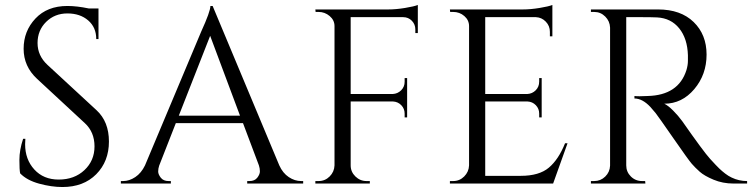

<svg xmlns="http://www.w3.org/2000/svg" viewBox="-20 -738 3024 772"><path d="M61 -41Q58 -55 58 -95Q58 -135 73 -180H82Q81 -169 81 -158Q81 -97 118 -56.5Q155 -16 216 -16Q279 -16 319.5 -54Q360 -92 360 -149.5Q360 -207 321 -243L129 -421Q75 -471 75 -542Q75 -613 122.5 -663.5Q170 -714 251 -714Q289 -714 337 -704H376V-581H367Q367 -628 334.5 -656Q302 -684 251 -684Q200 -684 165.5 -650Q131 -616 131 -565Q131 -514 171 -477L368 -295Q418 -249 418 -169Q418 -89 367 -37.5Q316 14 231 14Q187 14 137.5 0.5Q88 -13 61 -41Z M1191 -10H1199V0H974V-10H983Q1004 -10 1014.5 -23.5Q1025 -37 1025 -49Q1025 -61 1021 -73L957 -243H687L620 -72Q616 -60 616 -48.5Q616 -37 626.5 -23.5Q637 -10 658 -10H667V0H466V-10H475Q500 -10 524 -26Q548 -42 563 -73L789 -611Q826 -692 826 -714H835L1103 -73Q1117 -42 1141 -26Q1165 -10 1191 -10ZM699 -273H945L825 -594Z M1660 -689V-605H1650V-620Q1650 -640 1636 -654.5Q1622 -669 1601 -669H1390V-360H1559Q1579 -361 1593 -375Q1607 -389 1607 -409V-424H1617V-266H1607V-281Q1607 -301 1593.5 -315Q1580 -329 1560 -330H1390V-73Q1390 -47 1409 -28.5Q1428 -10 1454 -10H1467V0H1248V-10H1261Q1287 -10 1305.5 -28.5Q1324 -47 1325 -73V-633Q1325 -657 1305.5 -673.5Q1286 -690 1261 -690H1249L1248 -700H1541Q1572 -700 1608.5 -706Q1645 -712 1660 -718Z M1802 -10Q1828 -10 1846.5 -28.5Q1865 -47 1866 -73V-633Q1866 -657 1847 -673.5Q1828 -690 1802 -690H1790L1789 -700H2082Q2113 -700 2149.5 -706Q2186 -712 2201 -718V-592H2191V-610Q2191 -634 2174.5 -651Q2158 -668 2135 -669H1931V-360H2100Q2120 -361 2134 -375Q2148 -389 2148 -410V-424H2158V-266H2148V-281Q2148 -301 2134.5 -315Q2121 -329 2101 -330H1931V-31H2074Q2148 -31 2187 -64Q2226 -97 2252 -162H2262L2204 0H1789V-10Z M2562 -669H2498V-73Q2498 -47 2516.5 -28.5Q2535 -10 2562 -10H2574L2575 0H2356V-10H2369Q2395 -10 2413.5 -28Q2432 -46 2433 -72V-627Q2432 -653 2413.5 -671.5Q2395 -690 2369 -690H2356V-700H2626Q2717 -700 2769 -649.5Q2821 -599 2821 -518.5Q2821 -438 2771.5 -379.5Q2722 -321 2651 -321Q2666 -314 2686.5 -293.5Q2707 -273 2723 -251Q2809 -128 2835 -99.5Q2861 -71 2872 -60.5Q2883 -50 2896 -40Q2909 -30 2922 -24Q2951 -10 2984 -10V0H2929Q2886 0 2849 -15.5Q2812 -31 2793.5 -47.5Q2775 -64 2761.5 -79.5Q2748 -95 2687 -183Q2626 -271 2616 -283.5Q2606 -296 2595 -308Q2563 -342 2531 -342V-352Q2539 -351 2552 -351Q2565 -351 2584 -352Q2708 -355 2740 -456Q2746 -476 2746 -493.5Q2746 -511 2746 -516Q2744 -583 2711 -624Q2678 -665 2622 -668Q2598 -669 2562 -669Z"/></svg>

Font: Cinzel Decorative
Style: Regular
Weight: 400
Designer: Natanael Gama
Version: Version 1.001;PS 001.001;hotconv 1.0.56;makeotf.lib2.0.21325